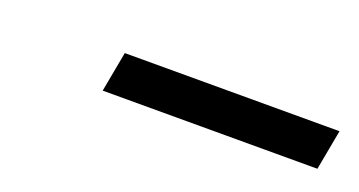

<svg xmlns="http://www.w3.org/2000/svg" viewBox="-23 -722 453 242"><g transform="rotate(20 204.0 -601.0)"><path d="M120 -628H408L398 -574H110Z"/></g></svg>

Font: Niramit Light
Style: Italic
Weight: 300
Italic angle: -10°
Designer: Katatrad Aksorn Co.,Ltd.
Foundry: Cadson Demak Co.,Ltd.
Version: Version 1.000; ttfautohint (v1.6)